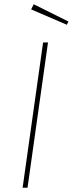

<svg xmlns="http://www.w3.org/2000/svg" viewBox="-20 -880 341 900"><path d="M205 -681 109 0H86L182 -681ZM138 -860 301 -779 293 -764 126 -836Z"/></svg>

Font: Fira Sans Thin
Style: Italic
Weight: 250
Italic angle: -8°
Designer: Carrois Corporate & Edenspiekermann AG
Foundry: Carrois Corporate GbR & Edenspiekermann AG
Version: Version 4.203